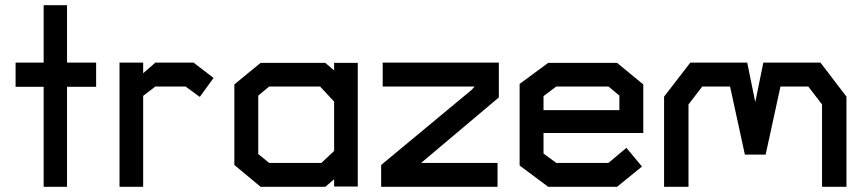

<svg xmlns="http://www.w3.org/2000/svg" viewBox="-20 -719 3318 739"><path d="M238 -385V0H148V-385H40V-478H148V-699H238V-478H350V-385Z M749 -346 694 -386H578L531 -350V0H440V-478H531V-437L578 -478H725L802 -419Z M1266 -1V-29L1232 0H983L882 -84V-394L983 -477H1232L1266 -448V-477H1357V-1ZM1266 -328 1212 -386H1016L974 -351V-126L1016 -92H1217L1266 -138Z M1601 -92H1895V0H1447V-84L1794 -372L1807 -386H1453V-478H1900V-344Z M2072 -207V-128L2121 -92H2322L2391 -150L2451 -78L2355 0H2090L1980 -82V-396L2090 -477H2355L2456 -394V-207ZM2364 -351 2322 -386H2121L2072 -349V-295H2364Z M3144 0V-317L3091 -386H2984L2927 -124H2847L2790 -386H2683L2630 -317V0H2536V-347L2637 -478H2856L2887 -326L2918 -478H3138L3238 -347V0Z"/></svg>

Font: Turret Road
Style: Bold
Weight: 700
Designer: Noponies
Foundry: Noponies
Version: Version 1.001; ttfautohint (v1.8)